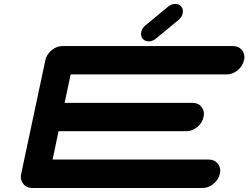

<svg xmlns="http://www.w3.org/2000/svg" viewBox="-20 -939 1241 959"><path d="M1022.5 -142.1Q1051.8 -142.1 1067.9 -121.6Q1080.1 -106.4 1080.1 -86.9Q1080.1 -79.6 1078.1 -71.3Q1071.8 -42 1046.6 -21Q1021.5 0 992.2 0H141.6Q112.3 0 96.2 -21Q84 -36.1 84 -55.7Q84 -63 85.9 -71.3L206.5 -638.2Q212.9 -667.5 238 -688.2Q263.2 -709 292.5 -709H1143.1Q1172.4 -709 1188.5 -688.5Q1200.7 -673.3 1200.7 -653.8Q1200.7 -646.5 1198.7 -638.2Q1192.4 -608.9 1167.2 -588.1Q1142.1 -567.4 1112.8 -567.4H333L302.7 -425.3H940.9Q970.2 -425.3 986.8 -404.8Q998.5 -389.6 998.5 -370.6Q998.5 -362.8 996.6 -354.5Q990.7 -325.2 965.3 -304.4Q939.9 -283.7 910.6 -283.7H272.5L242.7 -142.1ZM722.7 -732.4Q703.1 -732.4 692.4 -746.1Q684.6 -756.3 684.6 -769.5Q684.6 -773.9 685.5 -779.3Q689.9 -798.8 706.5 -812.5L819.8 -905.8Q836.4 -919.4 855.5 -919.4Q875 -919.4 885.7 -905.8Q893.6 -895.5 893.6 -882.8Q893.6 -877.9 892.6 -873Q888.7 -853.5 872.1 -839.8L758.8 -746.1Q742.2 -732.4 722.7 -732.4Z"/></svg>

Font: Robtronika
Style: Italic
Weight: 400
Italic angle: -12°
Designer: GGBot
Version: 1.00